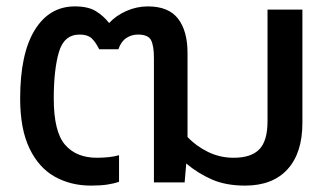

<svg xmlns="http://www.w3.org/2000/svg" viewBox="-20 -570 1029 600"><path d="M264 10Q201 10 151 -18Q101 -46 72 -106.5Q43 -167 43 -262Q43 -402 88.5 -476Q134 -550 214 -550Q255 -550 279 -535.5Q303 -521 321 -498Q342 -521 374.5 -535.5Q407 -550 442 -550Q507 -550 536.5 -511.5Q566 -473 566 -405V-142Q592 -114 629.5 -95.5Q667 -77 710 -77Q765 -77 790.5 -103.5Q816 -130 816 -191V-540H925V-186Q925 -92 878.5 -41Q832 10 746 10Q686 10 642.5 -9Q599 -28 562 -59L557 0H461V-389Q461 -427 452 -444.5Q443 -462 411 -462Q391 -462 374.5 -451Q358 -440 350 -416H290Q278 -440 265.5 -451Q253 -462 229 -462Q180 -462 164 -407Q148 -352 148 -262Q148 -159 183 -118Q218 -77 283 -77Q302 -77 320.5 -79Q339 -81 352 -85V-2Q335 4 314 7Q293 10 264 10Z"/></svg>

Font: Kanit
Style: Regular
Weight: 400
Designer: Katatrad Team
Foundry: CadsonDemak
Version: Version 2.000; ttfautohint (v1.8.3)